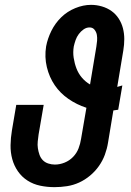

<svg xmlns="http://www.w3.org/2000/svg" viewBox="-20 -763 540 791"><path d="M205 8H204Q174 8 145.5 2Q117 -4 93.5 -19Q70 -34 54 -57Q38 -80 30.5 -107.5Q23 -135 23.5 -165Q24 -195 29 -225L47 -331H160L139 -209Q137 -195 135.5 -180.5Q134 -166 136 -152.5Q138 -139 142.5 -126Q147 -113 156 -103.5Q165 -94 178.5 -89.5Q192 -85 206 -85Q226 -85 246 -93Q266 -101 281 -116.5Q296 -132 303.5 -151.5Q311 -171 314 -191L336 -319Q296 -332 262 -355.5Q228 -379 205.5 -412Q183 -445 173 -486.5Q163 -528 170 -572Q176 -604 191.5 -635.5Q207 -667 232 -691.5Q257 -716 290 -729.5Q323 -743 355 -743Q378 -743 400 -736.5Q422 -730 439.5 -717.5Q457 -705 469 -686.5Q481 -668 486.5 -646.5Q492 -625 492 -602Q492 -579 488 -555L463 -405Q468 -406 473.5 -408Q479 -410 484 -411L467 -311Q462 -310 457 -309.5Q452 -309 447 -308L425 -175Q421 -150 412 -125.5Q403 -101 387.5 -79Q372 -57 351 -39.5Q330 -22 306 -11Q282 0 256 4Q230 8 205 8ZM351 -415 377 -571Q379 -583 380 -595.5Q381 -608 379 -619.5Q377 -631 369.5 -640.5Q362 -650 349 -650Q336 -650 324.5 -642Q313 -634 304.5 -622.5Q296 -611 291.5 -598Q287 -585 284 -572Q280 -548 283.5 -525Q287 -502 295 -481Q303 -460 317.5 -443Q332 -426 351 -415Z"/></svg>

Font: Iosevka Curly Heavy
Style: Italic
Weight: 900
Italic angle: -9°
Monospace: yes
Designer: Belleve Invis
Foundry: Belleve Invis
Version: Version 22.1.2; ttfautohint (v1.8.4)